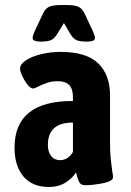

<svg xmlns="http://www.w3.org/2000/svg" viewBox="-20 -738 521 766"><path d="M38 -149Q38 -336 271 -335V-351Q271 -383 256.5 -398.5Q242 -414 210 -414Q188 -414 171 -408.5Q154 -403 133 -393Q119 -385 112 -385Q102 -385 90 -400Q78 -415 69 -434.5Q60 -454 60 -465Q60 -482 83.5 -497.5Q107 -513 144.5 -522Q182 -531 221 -531Q325 -531 372 -485Q419 -439 419 -358V-176Q419 -130 421.5 -106Q424 -82 428 -53Q431 -40 431 -31Q431 -15 390.5 -7Q350 1 319 1Q303 1 296.5 -11Q290 -23 283 -50Q270 -28 242 -10Q214 8 175 8Q109 8 73.5 -34Q38 -76 38 -149ZM271 -132V-249Q171 -249 171 -160Q171 -132 184 -115.5Q197 -99 220 -99Q236 -99 249.5 -108Q263 -117 271 -132ZM110 -587Q110 -594 119 -615L153 -687Q162 -705 177 -711.5Q192 -718 225 -718H243Q277 -718 292 -711.5Q307 -705 316 -687L350 -615Q359 -594 359 -587Q359 -572 328 -572Q298 -572 285 -578Q272 -584 261 -602L235 -646L208 -602Q197 -584 183.5 -578Q170 -572 141 -572Q110 -572 110 -587Z"/></svg>

Font: Asap Condensed
Style: Bold
Weight: 700
Designer: Pablo Cosgaya
Foundry: Omnibus-Type
Version: Version 1.010; ttfautohint (v1.8)